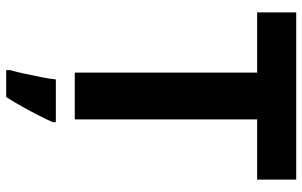

<svg xmlns="http://www.w3.org/2000/svg" viewBox="-198 -556 975 619"><g transform="rotate(90 289.5 -246.5)"><path d="M365 0H214V-588H20V-714H559V-588H365ZM374 71Q364 93 351.5 117.5Q339 142 324.5 168Q310 194 293 221H206V208Q212 188 217.5 162Q223 136 228.5 109Q234 82 236 61H374Z"/></g></svg>

Font: Noto Sans Tamil
Style: Regular
Weight: 400
Designer: Jelle Bosma - Monotype Design Team
Foundry: Monotype Imaging Inc.
Version: Version 2.003